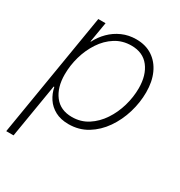

<svg xmlns="http://www.w3.org/2000/svg" viewBox="-176 -670 935 997"><g transform="rotate(30 291.5 -171.5)"><path d="M5.9 204.1 128.9 -539.1H172.4L151.9 -418H154.3Q172.4 -454.1 201.7 -483.4Q231 -512.7 269.5 -529.8Q308.1 -546.9 353.5 -546.9Q410.2 -546.9 450.7 -520Q491.2 -493.2 512.9 -445.3Q534.7 -397.5 534.7 -333.5Q534.7 -272.5 516.4 -211.2Q498 -149.9 463.1 -99.6Q428.2 -49.3 378.7 -19Q329.1 11.2 267.1 11.2Q220.2 11.2 187 -6.6Q153.8 -24.4 134 -54.2Q114.3 -84 107.4 -119.6H103.5L49.8 204.1ZM263.7 -29.8Q316.9 -29.8 358.9 -56.9Q400.9 -84 430.4 -128.4Q460 -172.9 475.3 -226.3Q490.7 -279.8 490.7 -332.5Q490.7 -410.6 453.9 -458.3Q417 -505.9 348.1 -505.9Q294.4 -505.9 252.4 -479.2Q210.4 -452.6 181.2 -408.2Q151.9 -363.8 136.7 -310.3Q121.6 -256.8 121.6 -203.1Q121.6 -125.5 158.2 -77.6Q194.8 -29.8 263.7 -29.8Z"/></g></svg>

Font: Inter 18pt ExtraLight
Style: Italic
Weight: 250
Italic angle: -9.3988°
Designer: Rasmus Andersson
Foundry: rsms
Version: Version 4.001;git-66647c0bb